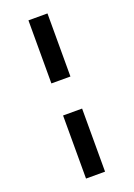

<svg xmlns="http://www.w3.org/2000/svg" viewBox="-168 -823 712 1024"><g transform="rotate(-20 188.0 -311.0)"><path d="M134 -402V-760H242V-402ZM134 138V-220H242V138Z"/></g></svg>

Font: IBM Plex Sans Arabic SemiBold
Style: Regular
Weight: 600
Designer: Mike Abbink, Paul van der Laan, Pieter van Rosmalen, Wael Morcos, Khajak Apelian
Foundry: Bold Monday
Version: Version 1.1